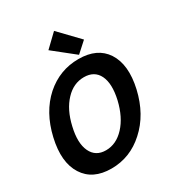

<svg xmlns="http://www.w3.org/2000/svg" viewBox="-231 -1157 1231 1323"><g transform="rotate(-30 385.0 -496.0)"><path d="M53 -90Q-14 -195 27 -373Q68 -551 183 -654Q297 -754 446 -754Q595 -754 661 -654Q729 -550 689 -373Q648 -195 531 -90Q417 14 268 14Q119 14 53 -90ZM445 -184Q510 -254 538 -373Q565 -492 532 -560Q499 -627 416 -627Q333 -627 270 -560Q205 -492 178 -373Q150 -254 183 -184Q216 -114 298 -114Q380 -114 445 -184ZM298 -910 398 -1006 547 -851 465 -777Z"/></g></svg>

Font: KaiGen Gothic CN Bold
Style: Bold
Weight: 700
Designer: Ryoko NISHIZUKA  (kana & ideographs); Paul D. Hunt (Latin, Greek & Cyrillic); Wenlong ZHANG  (bopomofo); Sandoll Communi
Foundry: Adobe Systems Incorporated
Version: Version 1.002.20150501